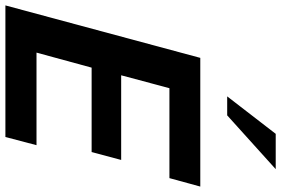

<svg xmlns="http://www.w3.org/2000/svg" viewBox="-185 -856 1041 711"><g transform="rotate(90 335.5 -500.5)"><path d="M606.4 -1001H475.6L336.9 -821.3H407.2ZM670.9 -721.7H194.3L0 0H487.3L517.6 -115.2H174.8L230.5 -319.3H543L572.3 -428.7H258.8L306.6 -607.4H639.6Z"/></g></svg>

Font: FreeUniversal
Style: BoldItalic
Weight: 700
Italic angle: -11°
Version: Version 1.001